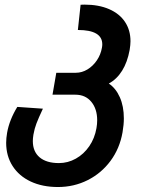

<svg xmlns="http://www.w3.org/2000/svg" viewBox="-20 -570 640 810"><path d="M6 32.5Q6 13 10 -10Q19.5 -64 53 -119L161 -111.5Q142 -71 133.8 -49.2Q125.5 -27.5 121 -2Q118.5 14 118.5 25Q118.5 69.5 147.2 93.8Q176 118 228.5 118Q266.5 118 300 99.2Q333.5 80.5 356.5 47Q379.5 13.5 387 -29.5Q390 -47 390 -62.5Q390 -110.5 365.2 -140.5Q340.5 -170.5 298 -170.5H201.5L217.5 -263H300Q325.5 -263 348.8 -277Q372 -291 388.5 -315.2Q405 -339.5 410 -368.5Q411.5 -376 411.5 -383Q411.5 -443.5 308.5 -443.5L320 -550Q325.5 -550.5 337 -550.5Q396.5 -550.5 440.2 -531.5Q484 -512.5 507.2 -477.8Q530.5 -443 530.5 -396Q530.5 -381.5 527 -359.5Q517.5 -307.5 495.2 -271.8Q473 -236 439 -217.5Q468.5 -198 485.5 -159.8Q502.5 -121.5 502.5 -70.5Q502.5 -44 497 -12Q485 56.5 446.2 108.8Q407.5 161 349.8 190Q292 219 224.5 219Q159 219 109.5 195.8Q60 172.5 33 130.2Q6 88 6 32.5Z"/></svg>

Font: JuliaMono SemiBoldItalic
Style: Regular
Weight: 600
Italic angle: -9°
Monospace: yes
Designer: cormullion
Foundry: corm
Version: Version 0.049; ttfautohint (v1.8.4)